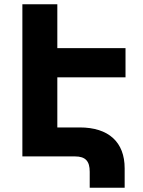

<svg xmlns="http://www.w3.org/2000/svg" viewBox="-20 -734 669 901"><path d="M565 56C565 -67 490 -136 354 -136H249V-371H569V-508H249V-714H85V0H332C382 0 401 23 401 72V147H565Z"/></svg>

Font: Noto Sans Armenian Extra
Style: Regular
Weight: 800
Designer: Monotype Design Team
Foundry: Monotype Imaging Inc.
Version: Version 1.901